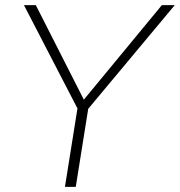

<svg xmlns="http://www.w3.org/2000/svg" viewBox="-20 -725 698 745"><path d="M232 0 284 -326 289 -288 73 -705H119L311 -327H296L608 -705H658L310 -288L326 -326L274 0Z"/></svg>

Font: Mulish ExtraLight ExtraLight
Style: Italic
Weight: 250
Italic angle: -9°
Version: Version 3.603